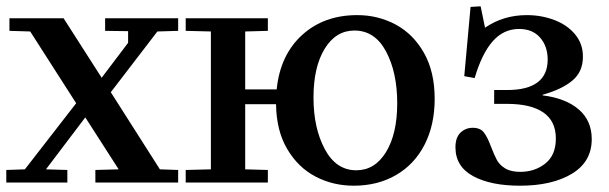

<svg xmlns="http://www.w3.org/2000/svg" viewBox="-20 -580 1934 610"><path d="M10 -522H182L303 -333L387 -444V-481L314 -482V-522H546V-482L480 -480L332 -287L488 -42L546 -40V0H283V-40L357 -42L251 -207L126 -42L194 -40V0H0V-40L59 -42L222 -252L76 -480L10 -482Z M650 -42V-480L570 -482V-522H831V-482L759 -480V-296H859Q870 -405 939.5 -468.5Q1009 -532 1115 -532Q1181 -532 1237 -502Q1293 -472 1327 -412Q1361 -352 1361 -266Q1361 -183 1329 -120.5Q1297 -58 1238.5 -24Q1180 10 1104 10Q1038 10 982.5 -19Q927 -48 892.5 -106.5Q858 -165 857 -249H759V-42L831 -40V0H570V-40ZM1112 -39Q1171 -39 1206.5 -97Q1242 -155 1242 -252Q1242 -350 1206.5 -416.5Q1171 -483 1106 -483Q1047 -483 1011.5 -425Q976 -367 976 -270Q976 -173 1012 -106Q1048 -39 1112 -39Z M1427 -112Q1427 -143 1443 -158.5Q1459 -174 1482 -174Q1506 -174 1517.5 -159Q1529 -144 1540 -114Q1550 -88 1558.5 -72Q1567 -56 1585 -45Q1603 -34 1633 -34Q1679 -34 1712.5 -60.5Q1746 -87 1746 -140Q1746 -195 1706.5 -222.5Q1667 -250 1591 -250H1550V-294H1591Q1720 -294 1720 -391Q1720 -433 1696 -460.5Q1672 -488 1629 -488Q1580 -488 1545.5 -449Q1511 -410 1488 -332L1455 -338L1475 -558L1507 -560L1521 -492Q1579 -532 1654 -532Q1700 -532 1741 -516.5Q1782 -501 1807 -471Q1832 -441 1832 -400Q1832 -352 1798.5 -324Q1765 -296 1704 -279V-277Q1777 -268 1818.5 -232.5Q1860 -197 1860 -138Q1860 -66 1797 -28Q1734 10 1632 10Q1539 10 1483 -20.5Q1427 -51 1427 -112Z"/></svg>

Font: Minipax
Style: Bold
Weight: 500
Designer: Raphaël Ronot, Igor Stepanchenko (Cyrillic)
Foundry: steppetype
Version: Version 1.002